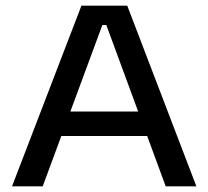

<svg xmlns="http://www.w3.org/2000/svg" viewBox="-20 -659 737 679"><path d="M22.5 0 268 -639H430L674.5 0H566L356 -570.5H342L131 0ZM173 -178V-264.5H523.5V-178Z"/></svg>

Font: Anek Gujarati SemiExpanded Medium
Style: Regular
Weight: 500
Width: 6
Designer: Mrunmayee Ghaisas (Gujarati), Yesha Goshar (Latin)
Foundry: Ek Type
Version: Version 1.003